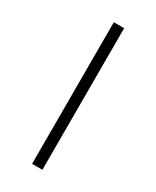

<svg xmlns="http://www.w3.org/2000/svg" viewBox="-138 -537 471 580"><g transform="rotate(30 98.0 -247.0)"><path d="M116 0H80V-494H116Z"/></g></svg>

Font: Blinker ExtraLight
Style: Regular
Weight: 200
Designer: Juergen Huber
Foundry: supertype
Version: Version 1.017;hotconv 1.0.117;makeotfexe 2.5.65602